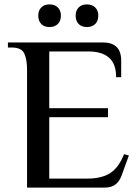

<svg xmlns="http://www.w3.org/2000/svg" viewBox="-20 -853 633 873"><path d="M103 0V-537Q103 -582 90.5 -609.5Q78 -637 33 -637H16V-660H446Q480 -660 498.5 -648.5Q517 -637 524 -618.5Q531 -600 531 -580V-502H508Q508 -563 475.5 -591Q443 -619 383 -619H204V-361H471V-320H204V-41H378Q442 -41 481 -66Q520 -91 544 -152L566 -146L533 -55Q524 -30 506 -15Q488 0 455 0ZM375 -730Q351 -730 337.5 -744Q324 -758 324 -782Q324 -805 337.5 -819Q351 -833 375 -833Q399 -833 413 -819Q427 -805 427 -782Q427 -758 413 -744Q399 -730 375 -730ZM205 -730Q181 -730 167.5 -744Q154 -758 154 -782Q154 -805 167.5 -819Q181 -833 205 -833Q229 -833 243 -819Q257 -805 257 -782Q257 -758 243 -744Q229 -730 205 -730Z"/></svg>

Font: El Messiri Medium
Style: Regular
Weight: 500
Designer: Mohamed Gaber
Foundry: Kief Type Foundry
Version: Version 2.020; ttfautohint (v1.8.3)